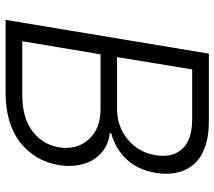

<svg xmlns="http://www.w3.org/2000/svg" viewBox="-60 -707 767 687"><g transform="rotate(90 323.5 -363.5)"><path d="M51.1 0 171.9 -727.3H417.3Q469.5 -727.3 508 -712.9Q546.5 -698.5 568.4 -672.9Q590.2 -647.4 597.8 -612.7Q605.5 -578.1 598.4 -536.9Q587.7 -472.3 549.5 -432.4Q511.4 -392.4 457.4 -378.2L456.3 -372.5Q483 -370.7 506.2 -357.4Q529.5 -344.1 546.3 -321.6Q563.2 -299 570.1 -264.7Q577.1 -230.5 570.7 -190.7Q556.1 -104.4 489.5 -52.2Q422.9 0 310 0ZM127.5 -59.7H320Q400.9 -59.7 448.9 -95.5Q496.8 -131.4 507.1 -190.7Q517 -254.3 479.2 -297.1Q441.4 -339.8 369.7 -339.8H174.4ZM184.3 -398.8H369.3Q433.2 -398.8 479.6 -437.7Q525.9 -476.6 535.2 -536.9Q545.5 -596.6 512.8 -632.1Q480.1 -667.6 407.3 -667.6H228.3Z"/></g></svg>

Font: Karasuma Gothic
Style: Light Italic
Weight: 300
Italic angle: 9.39998°
Designer: Rasmus Andersson / Ryoko Nishizuka
Foundry: rsms
Version: Version 1.00